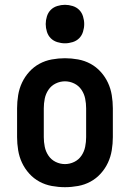

<svg xmlns="http://www.w3.org/2000/svg" viewBox="-20 -770 540 798"><path d="M250 8Q223 8 195.5 3Q168 -2 144 -15Q120 -28 101.5 -48.5Q83 -69 71.5 -93.5Q60 -118 55.5 -145.5Q51 -173 51 -200V-320Q51 -347 55.5 -374.5Q60 -402 71.5 -426.5Q83 -451 101.5 -471.5Q120 -492 144 -505Q168 -518 195.5 -523Q223 -528 250 -528Q277 -528 304.5 -523Q332 -518 356 -505Q380 -492 398.5 -471.5Q417 -451 428.5 -426.5Q440 -402 444.5 -374.5Q449 -347 449 -320V-200Q449 -173 444.5 -145.5Q440 -118 428.5 -93.5Q417 -69 398.5 -48.5Q380 -28 356 -15Q332 -2 304.5 3Q277 8 250 8ZM250 -88Q270 -88 288.5 -97Q307 -106 318.5 -123Q330 -140 334 -160Q338 -180 338 -200V-320Q338 -340 334 -360Q330 -380 318.5 -397Q307 -414 288.5 -423Q270 -432 250 -432Q230 -432 211.5 -423Q193 -414 181.5 -397Q170 -380 166 -360Q162 -340 162 -320V-200Q162 -180 166 -160Q170 -140 181.5 -123Q193 -106 211.5 -97Q230 -88 250 -88ZM250 -590Q234 -590 218 -595Q202 -600 191 -611Q180 -622 175 -638Q170 -654 170 -670Q170 -686 175 -702Q180 -718 191 -729Q202 -740 218 -745Q234 -750 250 -750Q266 -750 282 -745Q298 -740 309 -729Q320 -718 325 -702Q330 -686 330 -670Q330 -654 325 -638Q320 -622 309 -611Q298 -600 282 -595Q266 -590 250 -590Z"/></svg>

Font: Iosevka Term Curly
Style: Bold
Weight: 700
Designer: Belleve Invis
Foundry: Belleve Invis
Version: Version 32.3.0